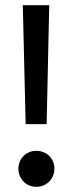

<svg xmlns="http://www.w3.org/2000/svg" viewBox="-20 -709 281 741"><path d="M68 -689 79 -230H160L170 -689ZM120 -127C81 -127 51 -97 51 -58C51 -19 81 12 120 12C160 12 190 -19 190 -58C190 -97 160 -127 120 -127Z"/></svg>

Font: Fira Sans
Style: Regular
Weight: 400
Designer: Carrois Corporate & Edenspiekermann AG
Foundry: Carrois Corporate GbR & Edenspiekermann AG
Version: Version 4.203